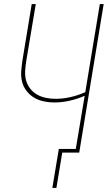

<svg xmlns="http://www.w3.org/2000/svg" viewBox="-20 -755 540 950"><path d="M239 175 271 -18H355L399 -281Q362 -265 324 -256.5Q286 -248 249 -248Q222 -248 196 -253.5Q170 -259 148.5 -272Q127 -285 111.5 -305Q96 -325 89.5 -350Q83 -375 85 -402Q87 -429 91 -456L137 -735H157L110 -454Q106 -429 104.5 -404.5Q103 -380 109 -357.5Q115 -335 129.5 -316.5Q144 -298 163.5 -287Q183 -276 206.5 -271Q230 -266 255 -266Q291 -266 328.5 -274.5Q366 -283 402 -299L474 -735H493L372 0H288L259 175Z"/></svg>

Font: Iosevka SS04 Thin Oblique
Style: Regular
Weight: 100
Italic angle: -9°
Monospace: yes
Designer: Belleve Invis
Foundry: Belleve Invis
Version: Version 19.0.0; ttfautohint (v1.8.4)